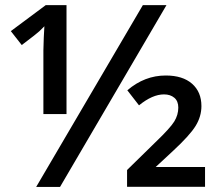

<svg xmlns="http://www.w3.org/2000/svg" viewBox="-20 -734 870 754"><path d="M633.8 -713.9 215.8 0H122.1L541 -713.9ZM241.2 -286.1H150.4V-536.1L151.9 -586.4L154.3 -630.9Q146 -622.1 134.5 -611.3Q123 -600.6 65.4 -557.1L22.5 -611.8L159.7 -713.9H241.2ZM785.2 -0.5H479V-66.4L591.3 -176.3Q648.4 -231 664.3 -256.8Q680.2 -282.7 680.2 -311.5Q680.2 -336.9 664.6 -350.1Q648.9 -363.3 624 -363.3Q578.6 -363.3 525.9 -320.3L480 -379.4Q547.9 -437.5 630.9 -437.5Q697.3 -437.5 734.1 -405.3Q771 -373 771 -317.4Q771 -276.9 748.5 -240Q726.1 -203.1 659.2 -141.1L591.3 -78.1H785.2Z"/></svg>

Font: Sahel SemiBold FD
Style: SemiBold-FD
Weight: 600
Foundry: Saber Rastikerdar (saber.rastikerdar@gmail.com)
Version: Version 3.3.0